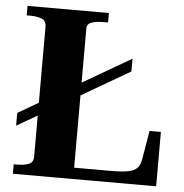

<svg xmlns="http://www.w3.org/2000/svg" viewBox="-51 -760 777 809"><g transform="rotate(5 337.0 -355.0)"><path d="M29 -203 493 -473V-527L29 -257ZM377 -710H33V-670H47Q75 -670 95.5 -662.5Q116 -655 116 -630V-80Q116 -55 96 -47.5Q76 -40 47 -40H33V0H639V-230H591L571 -111Q567 -85 554.5 -71.5Q542 -58 515.5 -53Q489 -48 444 -48H288V-637Q288 -657 309 -663.5Q330 -670 358 -670H377Z"/></g></svg>

Font: Roboto Serif 120pt Expanded SemiBold
Style: Regular
Weight: 600
Width: 7
Designer: Greg Gazdowicz
Foundry: Commercial Type
Version: Version 1.008